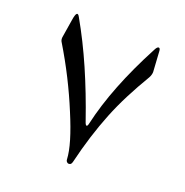

<svg xmlns="http://www.w3.org/2000/svg" viewBox="-117 -650 819 849"><g transform="rotate(20 292.5 -226.0)"><path d="M311 77Q308 89 302 91Q294 94 289 90Q282 85 282 76Q279 8 222 -127Q194 -195 159 -264.5Q124 -334 81 -405Q76 -415 79 -429L92 -510Q100 -563 116 -533Q169 -440 215 -334.5Q261 -229 302 -110Q307 -94 312 -93Q317 -92 320 -106Q361 -288 479 -511Q487 -527 494 -527Q501 -527 502 -514L508 -417Q508 -404 500 -389Q466 -332 437.5 -276.5Q409 -221 387 -166Q365 -111 346 -50.5Q327 10 311 77Z"/></g></svg>

Font: Amiri
Style: Regular
Weight: 400
Designer: Khaled Hosny
Version: Version 0.114